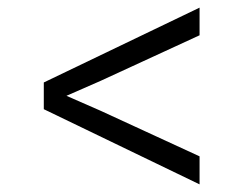

<svg xmlns="http://www.w3.org/2000/svg" viewBox="-20 -544 640 505"><path d="M504.9 -132.8V-59.1L95.2 -256.8V-327.1L504.9 -523.9V-451.2L244.1 -331.1L154.8 -292L244.1 -252.9Z"/></svg>

Font: Kreadon
Style: Regular
Weight: 400
Designer: kohakuno
Foundry: StudioGnu
Version: Version 1.000;Glyphs 3.1.2 (3151)